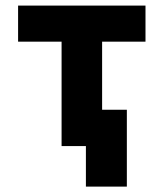

<svg xmlns="http://www.w3.org/2000/svg" viewBox="-20 -528 569 694"><path d="M202.6 0H290.5V146.5H438.5V-131.3H349.1V-377.4H505.9V-507.8H45.4V-377.4H202.6Z"/></svg>

Font: Giphurs ExtraBold
Style: Regular
Weight: 800
Version: Version 1.000